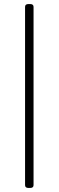

<svg xmlns="http://www.w3.org/2000/svg" viewBox="-20 -790 290 950"><path d="M121 140Q104 140 104 126V-756Q104 -770 121 -770H129Q146 -770 146 -756V126Q146 140 129 140Z"/></svg>

Font: Asap ExtraLight
Style: Regular
Weight: 200
Designer: Pablo Cosgaya
Foundry: Omnibus-Type
Version: Version 3.001; ttfautohint (v1.8.4.7-5d5b)